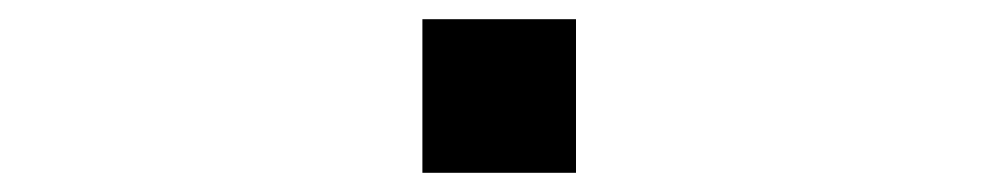

<svg xmlns="http://www.w3.org/2000/svg" viewBox="-20 -460 1040 200"><path d="M420 -280V-440H580V-280Z"/></svg>

Font: M PLUS 1 Thin Medium
Style: Regular
Weight: 500
Version: Version 1.001